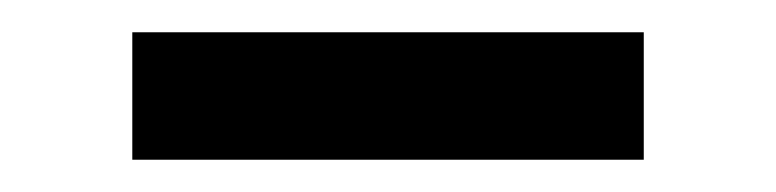

<svg xmlns="http://www.w3.org/2000/svg" viewBox="-20 -911 481 119"><path d="M379 -812H62V-891H379Z"/></svg>

Font: Shippori Mincho
Style: Bold
Weight: 700
Designer: FONTDASU
Foundry: FONTDASU / Google Inc. / but / Adobe
Version: Version 3.110; ttfautohint (v1.8.3)